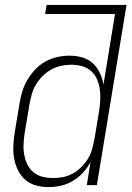

<svg xmlns="http://www.w3.org/2000/svg" viewBox="-20 -755 540 783"><path d="M178 8Q151 8 126 1Q101 -6 82.5 -22.5Q64 -39 53 -61.5Q42 -84 37.5 -109.5Q33 -135 34.5 -162Q36 -189 40 -215L60 -335Q64 -360 71.5 -384Q79 -408 92.5 -430.5Q106 -453 124.5 -472.5Q143 -492 166 -504.5Q189 -517 214 -522.5Q239 -528 263 -528Q290 -528 315 -521Q340 -514 358 -497.5Q376 -481 387 -458Q398 -435 402 -410L449 -698H164L170 -735H496L375 0H334L349 -94Q337 -71 318.5 -51Q300 -31 276.5 -17Q253 -3 227.5 2.5Q202 8 178 8ZM197 -29Q217 -29 237.5 -33Q258 -37 277 -47.5Q296 -58 311.5 -73.5Q327 -89 338.5 -107.5Q350 -126 355.5 -146.5Q361 -167 365 -187L385 -307Q388 -329 389 -351Q390 -373 386.5 -394Q383 -415 374.5 -434Q366 -453 350 -466.5Q334 -480 313.5 -485.5Q293 -491 270 -491Q250 -491 229 -486.5Q208 -482 189 -471.5Q170 -461 154 -445Q138 -429 126.5 -410Q115 -391 109.5 -370.5Q104 -350 100 -329L80 -209Q77 -187 76 -165.5Q75 -144 79 -123Q83 -102 92 -83.5Q101 -65 117 -52Q133 -39 154 -34Q175 -29 197 -29Z"/></svg>

Font: Iosevka SS18 Extralight
Style: Italic
Weight: 200
Italic angle: -9°
Monospace: yes
Designer: Belleve Invis
Foundry: Belleve Invis
Version: Version 25.1.1; ttfautohint (v1.8.4)